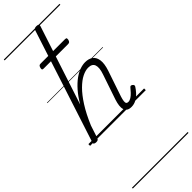

<svg xmlns="http://www.w3.org/2000/svg" viewBox="-468 -1052 1589 1589"><g transform="rotate(-45 326.0 -257.5)"><path d="M471 15Q445 15 430 5.5Q415 -4 409 -22.5Q403 -41 406 -66Q409 -91 419 -122L494 -343Q515 -404 503.5 -436.5Q492 -469 446 -469Q414 -469 375.5 -450Q337 -431 294.5 -389Q252 -347 208.5 -279Q165 -211 124 -114L88 -4Q84 6 78 10.5Q72 15 57 15Q45 15 37 10Q29 5 33 -6L354 -994Q358 -1006 364.5 -1010.5Q371 -1015 385 -1015Q402 -1015 408 -1009Q414 -1003 410 -991L184 -300Q219 -360 256 -402Q293 -444 329 -470Q365 -496 398 -507.5Q431 -519 460 -519Q502 -519 528.5 -499.5Q555 -480 561 -439Q567 -398 546 -334L469 -107Q461 -81 459 -64.5Q457 -48 462.5 -40.5Q468 -33 481 -33Q498 -33 515 -44Q532 -55 548 -72Q564 -89 576 -104Q582 -112 588 -113.5Q594 -115 603 -109Q613 -102 614 -95Q615 -88 610 -81Q599 -63 578.5 -40Q558 -17 530.5 -1Q503 15 471 15ZM179 -724Q167 -724 165 -730.5Q163 -737 166 -748Q169 -759 174 -765Q179 -771 192 -771H478Q492 -771 493.5 -764Q495 -757 493 -747Q490 -736 484.5 -730Q479 -724 466 -724ZM0 490H652V500H0ZM0 -20H652V0H0ZM0 -505H652V-500H0ZM0 -1010H652V-1000H0Z"/></g></svg>

Font: Playwrite AU VIC Guides
Style: Regular
Weight: 400
Designer: Veronika Burian, José Scaglione
Foundry: TypeTogether
Version: Version 1.003